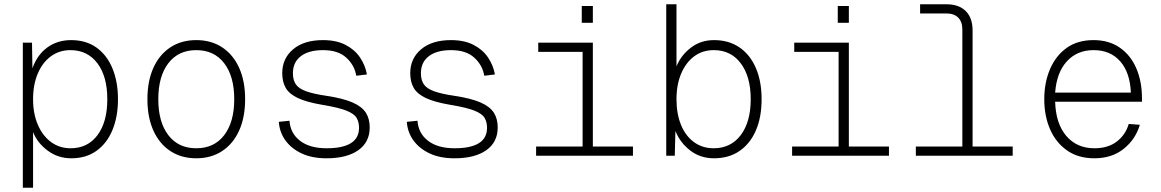

<svg xmlns="http://www.w3.org/2000/svg" viewBox="-20 -730 5440 900"><path d="M87 150V-530H130L132 -410Q155 -474 202.5 -508Q250 -542 313 -542Q384 -542 433 -506.5Q482 -471 507.5 -408.5Q533 -346 533 -265Q533 -184 507.5 -121.5Q482 -59 433 -23.5Q384 12 314 12Q252 12 203.5 -24Q155 -60 135 -111V150ZM311 -35Q391 -35 437 -96.5Q483 -158 483 -265Q483 -372 436.5 -433.5Q390 -495 310 -495Q258 -495 218.5 -466Q179 -437 157 -385Q135 -333 135 -265Q135 -197 157.5 -145Q180 -93 219.5 -64Q259 -35 311 -35Z M900 12Q830 12 778.5 -22Q727 -56 699 -118Q671 -180 671 -265Q671 -350 699 -412Q727 -474 778.5 -508Q830 -542 900 -542Q970 -542 1021.5 -508Q1073 -474 1101 -412Q1129 -350 1129 -265Q1129 -180 1101 -118Q1073 -56 1021.5 -22Q970 12 900 12ZM900 -35Q984 -35 1031 -96.5Q1078 -158 1078 -265Q1078 -372 1031 -433.5Q984 -495 900 -495Q816 -495 769 -433.5Q722 -372 722 -265Q722 -158 769 -96.5Q816 -35 900 -35Z M1511 12Q1442 12 1393.5 -11Q1345 -34 1317.5 -72.5Q1290 -111 1287 -159L1337 -164Q1341 -105 1386.5 -70Q1432 -35 1511 -35Q1663 -35 1663 -131Q1663 -158 1651.5 -177.5Q1640 -197 1603.5 -211.5Q1567 -226 1494 -238Q1417 -251 1376 -270.5Q1335 -290 1319 -318.5Q1303 -347 1303 -387Q1303 -456 1354 -499Q1405 -542 1494 -542Q1556 -542 1599 -520Q1642 -498 1667 -461.5Q1692 -425 1700 -381L1650 -375Q1642 -424 1603.5 -459.5Q1565 -495 1494 -495Q1427 -495 1390 -466.5Q1353 -438 1353 -387Q1353 -355 1366.5 -335Q1380 -315 1414 -302.5Q1448 -290 1509 -281Q1589 -269 1633 -249.5Q1677 -230 1695 -201.5Q1713 -173 1713 -133Q1713 -63 1659 -25.5Q1605 12 1511 12Z M2111 12Q2042 12 1993.5 -11Q1945 -34 1917.5 -72.5Q1890 -111 1887 -159L1937 -164Q1941 -105 1986.5 -70Q2032 -35 2111 -35Q2263 -35 2263 -131Q2263 -158 2251.5 -177.5Q2240 -197 2203.5 -211.5Q2167 -226 2094 -238Q2017 -251 1976 -270.5Q1935 -290 1919 -318.5Q1903 -347 1903 -387Q1903 -456 1954 -499Q2005 -542 2094 -542Q2156 -542 2199 -520Q2242 -498 2267 -461.5Q2292 -425 2300 -381L2250 -375Q2242 -424 2203.5 -459.5Q2165 -495 2094 -495Q2027 -495 1990 -466.5Q1953 -438 1953 -387Q1953 -355 1966.5 -335Q1980 -315 2014 -302.5Q2048 -290 2109 -281Q2189 -269 2233 -249.5Q2277 -230 2295 -201.5Q2313 -173 2313 -133Q2313 -63 2259 -25.5Q2205 12 2111 12Z M2493 0V-43H2711V-487H2503V-530H2759V-43H2947V0ZM2707 -623V-702H2759V-623Z M3327 12Q3263 12 3215.5 -24.5Q3168 -61 3146 -116L3143 0H3103V-710H3151V-419Q3172 -471 3218.5 -506.5Q3265 -542 3327 -542Q3396 -542 3446 -508Q3496 -474 3523 -411.5Q3550 -349 3550 -265Q3550 -180 3523 -118Q3496 -56 3446 -22Q3396 12 3327 12ZM3325 -35Q3406 -35 3452.5 -97Q3499 -159 3499 -265Q3499 -371 3452.5 -433Q3406 -495 3326 -495Q3273 -495 3234 -466Q3195 -437 3173 -385Q3151 -333 3151 -265Q3151 -196 3172.5 -144Q3194 -92 3233.5 -63.5Q3273 -35 3325 -35Z M3693 0V-43H3911V-487H3703V-530H3959V-43H4147V0ZM3907 -623V-702H3959V-623Z M4273 0V-43H4491V-592Q4491 -628 4471.5 -647.5Q4452 -667 4416 -667H4293V-710H4416Q4475 -710 4507 -678Q4539 -646 4539 -587V-43H4727V0Z M5110 12Q5034 12 4981.5 -25Q4929 -62 4902 -124.5Q4875 -187 4875 -265Q4875 -343 4902 -406Q4929 -469 4980 -505.5Q5031 -542 5106 -542Q5179 -542 5230 -506Q5281 -470 5307 -408.5Q5333 -347 5333 -269V-253H4926Q4929 -150 4978.5 -92.5Q5028 -35 5110 -35Q5174 -35 5215 -66.5Q5256 -98 5271 -149L5323 -145Q5303 -77 5247.5 -32.5Q5192 12 5110 12ZM4926 -296H5281Q5277 -390 5231 -442.5Q5185 -495 5106 -495Q5029 -495 4981 -442.5Q4933 -390 4926 -296Z"/></svg>

Font: Geist Mono UltraLight
Style: Regular
Weight: 200
Monospace: yes
Designer: Basement.studio, Andrés Briganti, Mateo Zaragoza
Foundry: Basement.studio, Vercel, Andrés Briganti, Guido Ferreyra, Mateo Zaragoza
Version: Version 1.400; ttfautohint (v1.8.4.7-5d5b)